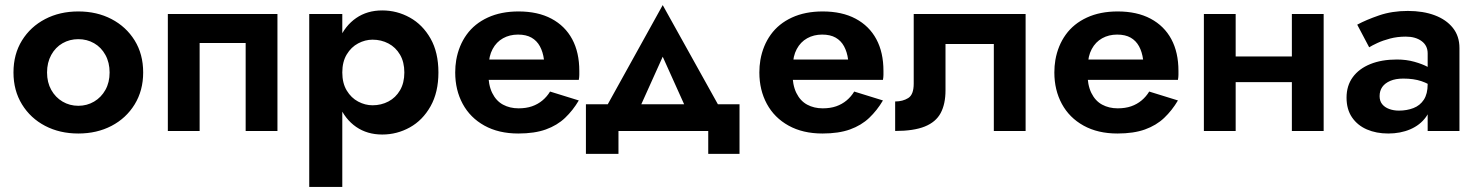

<svg xmlns="http://www.w3.org/2000/svg" viewBox="-20 -515 5815 755"><path d="M33 -230Q33 -159 66.5 -104.5Q100 -50 157.5 -20Q215 10 288 10Q361 10 418.5 -20Q476 -50 509.5 -104.5Q543 -159 543 -230Q543 -302 509.5 -356Q476 -410 418.5 -440Q361 -470 288 -470Q215 -470 157.5 -440Q100 -410 66.5 -356Q33 -302 33 -230ZM165 -230Q165 -269 181.5 -299Q198 -329 226 -345Q254 -361 288 -361Q322 -361 350 -345Q378 -329 394.5 -299Q411 -269 411 -230Q411 -191 394.5 -161.5Q378 -132 350 -115.5Q322 -99 288 -99Q254 -99 226 -115.5Q198 -132 181.5 -161.5Q165 -191 165 -230Z M1071 -460H640V0H765V-346H946V0H1071Z M1326 220V-460H1196V220ZM1704 -230Q1704 -309 1673 -363.5Q1642 -418 1591.5 -446Q1541 -474 1483 -474Q1424 -474 1380.5 -444Q1337 -414 1313.5 -359.5Q1290 -305 1290 -230Q1290 -156 1313.5 -101Q1337 -46 1380.5 -16Q1424 14 1483 14Q1541 14 1591.5 -14Q1642 -42 1673 -97Q1704 -152 1704 -230ZM1570 -230Q1570 -189 1553 -160Q1536 -131 1507.5 -116Q1479 -101 1445 -101Q1416 -101 1388.5 -115.5Q1361 -130 1343.5 -159Q1326 -188 1326 -230Q1326 -272 1343.5 -301Q1361 -330 1388.5 -344.5Q1416 -359 1445 -359Q1479 -359 1507.5 -344Q1536 -329 1553 -300Q1570 -271 1570 -230Z M1844 -201H2256Q2258 -212 2258 -221Q2258 -230 2258 -236Q2258 -309 2230 -361Q2202 -413 2148.5 -441.5Q2095 -470 2019 -470Q1950 -470 1898 -446Q1846 -422 1815 -379Q1784 -336 1774 -279Q1772 -267 1771 -255Q1770 -243 1770 -230Q1770 -161 1799.5 -106.5Q1829 -52 1885 -21Q1941 10 2018 10Q2082 10 2126.5 -6Q2171 -22 2202 -51.5Q2233 -81 2256 -120L2143 -155Q2131 -135 2113 -120Q2095 -105 2072 -97Q2049 -89 2019 -89Q1985 -89 1958 -103.5Q1931 -118 1915.5 -149.5Q1900 -181 1900 -230L1902 -256Q1902 -294 1917 -322Q1932 -350 1958 -364.5Q1984 -379 2017 -379Q2049 -379 2070 -367Q2091 -355 2103 -333Q2115 -311 2119 -281H1844Z M2586 -292 2704 -30 2833 -51 2586 -495 2340 -51 2468 -30ZM2765 0V90H2888V-105H2284V90H2412V0Z M3040 -201H3452Q3454 -212 3454 -221Q3454 -230 3454 -236Q3454 -309 3426 -361Q3398 -413 3344.5 -441.5Q3291 -470 3215 -470Q3146 -470 3094 -446Q3042 -422 3011 -379Q2980 -336 2970 -279Q2968 -267 2967 -255Q2966 -243 2966 -230Q2966 -161 2995.5 -106.5Q3025 -52 3081 -21Q3137 10 3214 10Q3278 10 3322.5 -6Q3367 -22 3398 -51.5Q3429 -81 3452 -120L3339 -155Q3327 -135 3309 -120Q3291 -105 3268 -97Q3245 -89 3215 -89Q3181 -89 3154 -103.5Q3127 -118 3111.5 -149.5Q3096 -181 3096 -230L3098 -256Q3098 -294 3113 -322Q3128 -350 3154 -364.5Q3180 -379 3213 -379Q3245 -379 3266 -367Q3287 -355 3299 -333Q3311 -311 3315 -281H3040Z M4013 -460H3573V-186Q3573 -143 3551.5 -129.5Q3530 -116 3500 -116V0Q3573 0 3616.5 -17.5Q3660 -35 3679 -70.5Q3698 -106 3698 -160V-342H3888V0H4013Z M4200 -201H4612Q4614 -212 4614 -221Q4614 -230 4614 -236Q4614 -309 4586 -361Q4558 -413 4504.5 -441.5Q4451 -470 4375 -470Q4306 -470 4254 -446Q4202 -422 4171 -379Q4140 -336 4130 -279Q4128 -267 4127 -255Q4126 -243 4126 -230Q4126 -161 4155.5 -106.5Q4185 -52 4241 -21Q4297 10 4374 10Q4438 10 4482.5 -6Q4527 -22 4558 -51.5Q4589 -81 4612 -120L4499 -155Q4487 -135 4469 -120Q4451 -105 4428 -97Q4405 -89 4375 -89Q4341 -89 4314 -103.5Q4287 -118 4271.5 -149.5Q4256 -181 4256 -230L4258 -256Q4258 -294 4273 -322Q4288 -350 4314 -364.5Q4340 -379 4373 -379Q4405 -379 4426 -367Q4447 -355 4459 -333Q4471 -311 4475 -281H4200Z M4761 -192H5123V-293H4761ZM5060 -460V0H5185V-460ZM4714 -460V0H4839V-460Z M5405 -137Q5405 -158 5415.5 -173Q5426 -188 5447 -197Q5468 -206 5498 -206Q5539 -206 5569 -196Q5599 -186 5627 -165V-228Q5618 -239 5596 -251Q5574 -263 5542 -272Q5510 -281 5473 -281Q5413 -281 5368.5 -263Q5324 -245 5299.5 -211.5Q5275 -178 5275 -131Q5275 -85 5296.5 -53.5Q5318 -22 5355 -6Q5392 10 5439 10Q5487 10 5525.5 -6.5Q5564 -23 5587 -54.5Q5610 -86 5610 -130L5594 -184Q5594 -146 5579 -123Q5564 -100 5538 -90Q5512 -80 5481 -80Q5460 -80 5442.5 -86.5Q5425 -93 5415 -105.5Q5405 -118 5405 -137ZM5364 -329Q5375 -336 5396.5 -346Q5418 -356 5446.5 -363.5Q5475 -371 5508 -371Q5546 -371 5570 -353.5Q5594 -336 5594 -305V0H5719V-326Q5719 -373 5693 -405.5Q5667 -438 5621.5 -455Q5576 -472 5516 -472Q5454 -472 5403 -454.5Q5352 -437 5317 -418Z"/></svg>

Font: Jost SemiBold
Style: Regular
Weight: 600
Version: Version 3.710